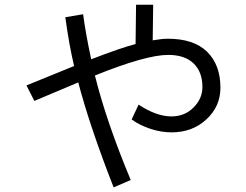

<svg xmlns="http://www.w3.org/2000/svg" viewBox="-20 -771 1040 811"><path d="M255.9 -698.2Q274.4 -701.2 331.1 -710.9Q340.8 -634.8 365.2 -520.5Q491.2 -569.3 552.7 -585Q553.7 -640.6 554.7 -751Q572.3 -751 627 -751Q626 -712.9 625 -600.6Q664.1 -607.4 689.5 -607.4Q797.9 -607.4 854.5 -552.7Q911.1 -497.1 911.1 -400.4Q911.1 -321.3 851.6 -266.6Q793 -211.9 704.1 -211.9Q660.2 -211.9 613.3 -227.5Q567.4 -243.2 536.1 -266.6Q545.9 -287.1 565.4 -329.1Q640.6 -279.3 704.1 -279.3Q760.7 -279.3 797.9 -317.4Q835 -354.5 835 -403.3Q835 -466.8 797.9 -502.9Q760.7 -539.1 690.4 -539.1Q596.7 -539.1 380.9 -452.1Q429.7 -255.9 532.2 -10.7Q507.8 0 460 20.5Q360.4 -233.4 310.5 -422.9Q249 -396.5 125 -344.7Q117.2 -361.3 91.8 -410.2Q142.6 -430.7 293 -492.2Q271.5 -583 255.9 -698.2Z"/></svg>

Font: Gothic A1
Style: Regular
Weight: 400
Designer: HanYang I&C Co.,Ltd.
Version: Version 2.50